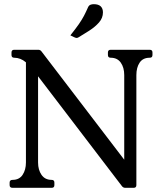

<svg xmlns="http://www.w3.org/2000/svg" viewBox="-20 -898 758 918"><path d="M696 -660Q709 -660 709 -647V-635Q709 -622 696.1 -622Q663.2 -622 647.6 -598.5Q632 -575 632 -539V-12.9Q632 0 619 0H579Q569 0 563 -8L133.8 -570.2L162 -595V-121Q162 -86 178.5 -62Q195 -38 227 -38Q240 -38 240 -25V-13Q240 0 227 0H40Q26 0 26 -13V-25Q26 -38 40 -38Q72 -38 88 -62Q104 -86 104 -121V-600Q78 -622 48 -622Q35 -622 35 -635V-647Q35 -660 48 -660H163.5Q172.5 -660 178.5 -652L616 -79.5L574 -75.5V-539Q574 -575 557.5 -598.5Q541 -622 509 -622Q496 -622 496 -635V-647Q496 -660 509 -660ZM316.5 -729Q342.2 -761.2 356.9 -782.4Q371.5 -803.5 381.4 -822.2Q391.2 -841 402.2 -866Q406.2 -873.2 413.2 -875.6Q420.2 -878 428.5 -878Q450.5 -878 461.4 -867.8Q472.2 -857.5 472.2 -839Q472.2 -812 453.4 -790.6Q434.5 -769.2 407.5 -751.9Q380.5 -734.5 355.5 -719.5Q353 -718.5 350.2 -717.2Q347.5 -716 345 -716.8Q341 -716.8 332.2 -721.2Z"/></svg>

Font: Young Serif Light
Style: Regular
Weight: 300
Designer: Bastien Sozeau
Foundry: NBR — Bastien Sozeau
Version: Version 5.001